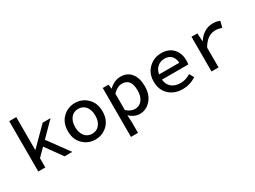

<svg xmlns="http://www.w3.org/2000/svg" viewBox="-54 -1425 3107 2342"><g transform="rotate(-30 1500.0 -254.5)"><path d="M98 0V-709H197V-247H201L442 -489H553L361 -295L577 0H468L300 -234L197 -130V0Z M1072.5 -57.5Q1001 12 900 12Q799 12 727.5 -57.5Q656 -127 656 -244Q656 -361 727.5 -431Q799 -501 900 -501Q1001 -501 1072.5 -431Q1144 -361 1144 -244Q1144 -127 1072.5 -57.5ZM796.5 -117Q835 -69 900 -69Q965 -69 1003.5 -117Q1042 -165 1042 -244Q1042 -323 1003.5 -371Q965 -419 900 -419Q835 -419 796.5 -371Q758 -323 758 -244Q758 -165 796.5 -117Z M1288 200V-489H1369L1377 -429H1380Q1455 -501 1543 -501Q1638 -501 1691 -434Q1744 -367 1744 -252Q1744 -132 1679.5 -60Q1615 12 1524 12Q1450 12 1385 -48H1382L1387 40V200ZM1505 -70Q1565 -70 1603.5 -118Q1642 -166 1642 -251Q1642 -418 1516 -418Q1450 -418 1387 -352V-121Q1444 -70 1505 -70Z M2130 12Q2015 12 1940 -57Q1865 -126 1865 -245Q1865 -360 1939 -430.5Q2013 -501 2115 -501Q2221 -501 2280.5 -437.5Q2340 -374 2340 -270Q2340 -242 2336 -216H1964Q1972 -142 2020 -104Q2068 -66 2143 -66Q2215 -66 2285 -109L2320 -46Q2232 12 2130 12ZM2118 -423Q2061 -423 2019 -387.5Q1977 -352 1966 -289H2251Q2246 -355 2211 -389Q2176 -423 2118 -423Z M2538 0V-489H2620L2628 -375H2631Q2669 -435 2724 -468Q2779 -501 2844 -501Q2897 -501 2940 -481L2918 -396Q2870 -412 2829 -412Q2711 -412 2637 -278V0Z"/></g></svg>

Font: TypoPRO Source Code Pro
Style: Regular
Weight: 500
Monospace: yes
Designer: Paul D. Hunt, Teo Tuominen
Foundry: Adobe Systems Incorporated
Version: Version 2.010;PS 1.0;hotconv 1.0.84;makeotf.lib2.5.63406